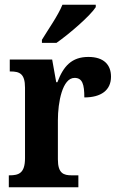

<svg xmlns="http://www.w3.org/2000/svg" viewBox="-20 -786 499 806"><path d="M156 -619V-606H217C273 -645 360 -721 382 -756V-766H242C224 -721 182 -662 156 -619ZM17 0H309V-50H281C247 -50 223 -58 223 -117V-281C223 -357 242 -459 293 -459C326 -459 334 -432 334 -377C404 -377 446 -407 446 -464C446 -514 416 -547 351 -547C281 -547 246 -508 221 -441H216L199 -536H21V-486H24C62 -486 85 -477 85 -418V-122C85 -59 59 -50 20 -50H17Z"/></svg>

Font: Noto Serif Tamil Condensed
Style: Bold Italic
Weight: 700
Width: 3
Italic angle: -12°
Designer: Indian Type Foundry, Tom Grace, and the Monotype Design Team
Foundry: Monotype Imaging Inc.
Version: Version 2.003